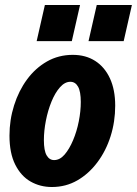

<svg xmlns="http://www.w3.org/2000/svg" viewBox="-20 -740 549 770"><path d="M188 10Q141 10 102.5 -12Q64 -34 41 -80Q18 -126 18 -196Q18 -259 36.5 -317.5Q55 -376 88.5 -421.5Q122 -467 168.5 -493.5Q215 -520 272 -520Q324 -520 362 -495.5Q400 -471 421 -425.5Q442 -380 442 -316Q442 -252 423.5 -193.5Q405 -135 370.5 -89Q336 -43 290 -16.5Q244 10 188 10ZM197 -98Q220 -98 239 -120Q258 -142 273 -177.5Q288 -213 296 -253.5Q304 -294 304 -331Q304 -373 293 -392.5Q282 -412 262 -412Q240 -412 220.5 -390Q201 -368 186.5 -332.5Q172 -297 164 -256Q156 -215 156 -178Q156 -136 167 -117Q178 -98 197 -98ZM335 -575 368 -720H509L476 -575ZM127 -575 160 -720H301L268 -575Z"/></svg>

Font: Instrument Sans Condensed
Style: Bold Italic
Weight: 700
Width: 3
Italic angle: -13°
Designer: Rodrigo Fuenzalida
Foundry: fragTYPE
Version: Version 1.000;gftools[0.9.28]